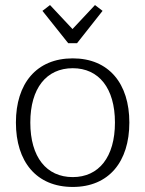

<svg xmlns="http://www.w3.org/2000/svg" viewBox="-20 -729 575 760"><path d="M250 -558H285L386 -686L356 -709L267 -614L178 -709L148 -686ZM268 11C411 11 492 -89 492 -244C492 -398 411 -498 268 -498C124 -498 43 -398 43 -244C43 -89 124 11 268 11ZM268 -28C164 -28 100 -107 100 -244C100 -380 164 -459 268 -459C371 -459 435 -380 435 -244C435 -107 371 -28 268 -28Z"/></svg>

Font: Maitree Light
Style: Regular
Weight: 300
Designer: CadsonDemak Team
Foundry: CadsonDemak
Version: Version 1.000;PS 001.000;hotconv 1.0.88;makeotf.lib2.5.64775